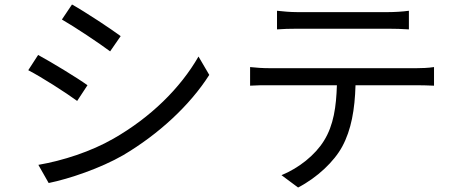

<svg xmlns="http://www.w3.org/2000/svg" viewBox="-20 -788 2040 856"><path d="M301 -768 256 -701C315 -667 423 -595 471 -559L518 -627C475 -659 360 -735 301 -768ZM151 -53 197 28C290 9 428 -38 529 -96C688 -190 827 -319 913 -454L865 -536C784 -395 652 -265 486 -170C385 -112 261 -72 151 -53ZM150 -543 106 -475C166 -444 275 -374 324 -338L370 -408C326 -440 209 -511 150 -543Z M1215 -740V-657C1240 -659 1273 -660 1306 -660C1363 -660 1655 -660 1710 -660C1739 -660 1774 -659 1803 -657V-740C1774 -736 1738 -734 1710 -734C1655 -734 1363 -734 1305 -734C1273 -734 1243 -737 1215 -740ZM1095 -489V-406C1123 -408 1152 -408 1182 -408H1482C1479 -314 1468 -230 1424 -160C1385 -97 1313 -39 1235 -7L1309 48C1394 4 1470 -68 1506 -135C1546 -209 1562 -300 1565 -408H1837C1861 -408 1893 -407 1915 -406V-489C1891 -485 1858 -484 1837 -484C1784 -484 1240 -484 1182 -484C1151 -484 1123 -486 1095 -489Z"/></svg>

Font: Noto Sans Mono CJK HK
Style: Regular
Weight: 400
Designer: Ryoko NISHIZUKA 西塚涼子 (kana, bopomofo & ideographs); Paul D. Hunt (Latin, Greek & Cyrillic); Sandoll Communications 산돌커뮤니
Foundry: Adobe
Version: Version 2.004;hotconv 1.0.118;makeotfexe 2.5.65603